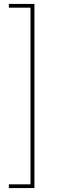

<svg xmlns="http://www.w3.org/2000/svg" viewBox="-20 -762 328 976"><path d="M155 -742H25V-723H135V175H25V194H155Z"/></svg>

Font: Montserrat-Alt1 Thin
Style: Regular
Weight: 100
Designer: Differentunic
Foundry: Differentunic
Version: Version 7.222